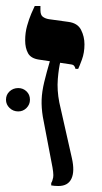

<svg xmlns="http://www.w3.org/2000/svg" viewBox="-54 -617 342 641"><path d="M141 4Q135 4 128.5 3.5Q122 3 117 2V-6Q121 -12 123.5 -24.5Q126 -37 118 -75L89 -227Q84 -258 85 -284.5Q86 -311 93.5 -342.5Q101 -374 114 -418L148 -413Q142 -390 139 -353Q136 -316 144 -275L186 -89Q196 -45 184.5 -20.5Q173 4 141 4ZM198 -387Q197 -392 194 -396.5Q191 -401 183 -402L76 -418Q49 -422 39.5 -439.5Q30 -457 30 -482Q30 -508 36.5 -531Q43 -554 50.5 -571.5Q58 -589 62 -597H81V-583Q81 -567 89 -561Q97 -555 109 -553L174 -544Q205 -540 216.5 -517.5Q228 -495 228 -469Q228 -441 219.5 -418Q211 -395 207 -387ZM7 -245Q-10 -245 -22 -256.5Q-34 -268 -34 -284Q-34 -301 -22 -312Q-10 -323 7 -323Q23 -323 34.5 -312Q46 -301 46 -284Q46 -268 34.5 -256.5Q23 -245 7 -245Z"/></svg>

Font: Frank Ruhl Libre Medium
Style: Regular
Weight: 500
Designer: Yanek Iontef
Foundry: Fontef
Version: Version 6.004